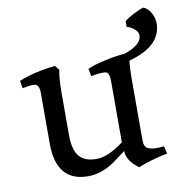

<svg xmlns="http://www.w3.org/2000/svg" viewBox="-72 -666 731 752"><g transform="rotate(-10 293.5 -290.5)"><path d="M453 -85Q453 -59 468 -52.5Q483 -46 500 -46Q517 -46 532 -48L539 -18Q470 -4 422 16Q375 -18 375 -57L339 -30Q280 16 220 16Q93 16 93 -135V-338Q93 -370 76 -373Q61 -375 36 -370L26 -368L21 -398Q80 -423 166 -432L180 -414Q173 -384 173 -316V-155Q173 -98 194.5 -71.5Q216 -45 263 -45Q310 -45 372 -92V-338Q372 -370 356 -373Q338 -375 310 -370L299 -368L293 -398Q319 -410 366 -420Q413 -430 444 -432Q513 -456 513 -493Q513 -506 499 -518Q485 -530 469 -534V-557Q481 -567 507 -580.5Q533 -594 547 -597Q565 -589 576 -569Q587 -549 587 -528Q587 -437 457 -402Q453 -378 453 -316Z"/></g></svg>

Font: Buenard
Style: Regular
Weight: 400
Designer: Gustavo Ibarra
Foundry: FontFuror
Version: Version 1.001 2011